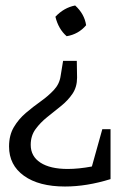

<svg xmlns="http://www.w3.org/2000/svg" viewBox="-20 -506 451 700"><path d="M223 -374Q193 -400 182 -445Q213 -478 254 -486Q288 -455 294 -414Q266 -381 223 -374ZM217 174Q122 174 67.5 135Q13 96 13 28Q13 -13 30.5 -42.5Q48 -72 74.5 -94.5Q101 -117 128.5 -136.5Q156 -156 176.5 -178Q197 -200 201 -229L210 -284H260L261 -223Q261 -189 244.5 -164.5Q228 -140 202.5 -119.5Q177 -99 152 -79Q127 -59 109.5 -35Q92 -11 92 22Q92 64 127.5 87Q163 110 227 110Q267 110 315 101L353 -35H383V147Q296 174 217 174Z"/></svg>

Font: Piazzolla SC
Style: Regular
Weight: 400
Designer: Juan Pablo del Peral
Foundry: Huerta Tipografica
Version: Version 1.330